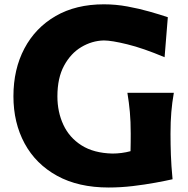

<svg xmlns="http://www.w3.org/2000/svg" viewBox="-20 -837 856 872"><path d="M572.8 -150.4Q573.2 -171.9 573.5 -191.2Q573.7 -210.4 573.7 -230Q573.7 -285.2 569.8 -328.1Q565.9 -371.1 558.6 -415.5H769.5Q761.7 -371.1 758.1 -328.1Q754.4 -285.2 754.4 -230Q754.4 -182.1 756.1 -133.8Q757.8 -85.4 763.7 -22.9Q733.9 -16.1 686 -7.3Q638.2 1.5 582.8 8.1Q527.3 14.6 473.6 14.6Q335.9 14.6 239.3 -38.6Q142.6 -91.8 91.8 -185.5Q41 -279.3 41 -399.9Q41 -522.5 90.8 -616.7Q140.6 -710.9 232.7 -764.2Q324.7 -817.4 452.1 -817.4Q505.9 -817.4 558.8 -807.6Q611.8 -797.9 658.9 -784.4Q706.1 -771 742.2 -758.8L727.5 -577.1Q629.9 -618.2 558.3 -635.7Q486.8 -653.3 451.2 -653.3Q397.5 -651.9 349.4 -623.3Q301.3 -594.7 271 -538.8Q240.7 -482.9 240.7 -399.4Q240.7 -328.6 267.8 -270.3Q294.9 -211.9 350.3 -176.8Q405.8 -141.6 490.7 -139.6Q510.7 -139.6 532 -142.3Q553.2 -145 572.8 -150.4Z"/></svg>

Font: Pinar-DS1-FD Bold
Style: Regular
Weight: 700
Designer: Amin Abedi
Version: Version 2.000